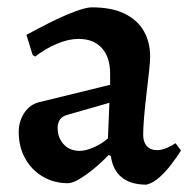

<svg xmlns="http://www.w3.org/2000/svg" viewBox="-20 -491 518 523"><path d="M379 12Q336 12 311.5 -8Q287 -28 282 -66L276 -69Q255 -47 234 -30Q213 -13 195 -2.5Q177 8 165 8Q127 8 96.5 -10Q66 -28 48.5 -59.5Q31 -91 31 -131Q31 -161 46.5 -184Q62 -207 88 -213L280 -260V-290Q280 -335 257.5 -360Q235 -385 194 -385Q166 -385 134.5 -371.5Q103 -358 76 -337L69 -341L52 -396Q81 -412 116 -429.5Q151 -447 182.5 -459Q214 -471 230 -471Q285 -471 320 -453.5Q355 -436 372 -406Q389 -376 389 -336Q389 -324 386 -296Q383 -268 379 -235Q375 -202 372.5 -172Q370 -142 370 -124Q370 -104 380 -93Q390 -82 407 -82Q421 -82 435.5 -88.5Q450 -95 458 -101L473 -81Q463 -65 448 -45Q433 -25 415.5 -9Q398 7 379 12ZM197 -80Q213 -80 235 -89.5Q257 -99 274 -114L278 -211L163 -178Q137 -171 137 -142Q137 -116 153.5 -98Q170 -80 197 -80Z"/></svg>

Font: Alegreya SemiBold
Style: Regular
Weight: 600
Designer: Juan Pablo del Peral
Foundry: Huerta Tipografica
Version: Version 2.009